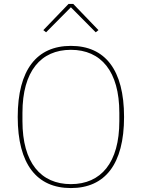

<svg xmlns="http://www.w3.org/2000/svg" viewBox="-20 -943 720 975"><path d="M328 -923 200 -790 214 -779 340 -906 466 -779 480 -790 352 -923ZM340 12C513 12 610 -109 610 -349C610 -589 513 -710 340 -710C167 -710 70 -589 70 -349C70 -109 167 12 340 12ZM340 -8C187 -8 94 -117 94 -328V-370C94 -581 187 -690 340 -690C493 -690 586 -581 586 -370V-328C586 -117 493 -8 340 -8Z"/></svg>

Font: IBM Plex Thai Looped Thin
Style: Regular
Weight: 100
Designer: Mike Abbink, Paul van der Laan, Pieter van Rosmalen, Ben Mitchell, Mark Frömberg
Foundry: Bold Monday
Version: Version 1.0